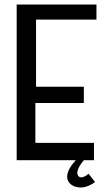

<svg xmlns="http://www.w3.org/2000/svg" viewBox="-20 -715 467 852"><path d="M402 93 373 56C364 64 352 72 340 72C330 72 323 63 323 53C323 35 338 12 352 -4H397V-81H137V-258H352V-330H140V-628H408V-695H54V-4H316C297 17 278 43 278 69C278 100 307 117 338 117C361 117 382 107 402 93Z"/></svg>

Font: Englebert
Style: Regular
Weight: 400
Designer: Astigmatic (AOETI)
Foundry: Astigmatic (AOETI)
Version: Version 1.000